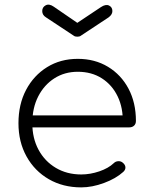

<svg xmlns="http://www.w3.org/2000/svg" viewBox="-20 -807 649 832"><path d="M332 5Q253 5 191.5 -30.5Q130 -66 95 -129Q60 -192 60 -273Q60 -355 93 -417.5Q126 -480 184 -516Q242 -552 317 -552Q391 -552 448 -517.5Q505 -483 537 -422.5Q569 -362 569 -283Q569 -270 561 -262.5Q553 -255 540 -255H100V-307H556L512 -274Q514 -339 490 -389Q466 -439 421.5 -467.5Q377 -496 317 -496Q260 -496 215.5 -467.5Q171 -439 145.5 -389Q120 -339 120 -273Q120 -208 147 -158Q174 -108 222 -79.5Q270 -51 332 -51Q371 -51 410.5 -64.5Q450 -78 473 -100Q481 -108 492.5 -108.5Q504 -109 512 -102Q523 -93 523.5 -82Q524 -71 514 -62Q482 -33 430.5 -14Q379 5 332 5ZM315 -648Q305 -648 300 -652L179 -732Q163 -742 163 -759Q163 -776 178 -784Q193 -792 213 -778L315 -708L417 -776Q438 -790 452.5 -783Q467 -776 467 -759Q467 -744 451 -732L330 -652Q325 -648 315 -648Z"/></svg>

Font: ComfortaaLight
Style: Regular
Weight: 300
Designer: Johan Aakerlund
Foundry: Johan Aakerlund
Version: Version 3.104; ttfautohint (v1.8.1.43-b0c9)